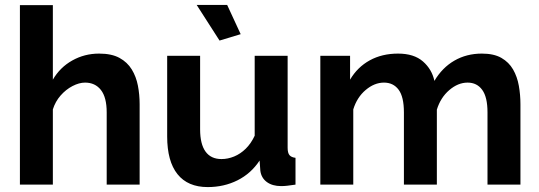

<svg xmlns="http://www.w3.org/2000/svg" viewBox="-20 -751 2193 781"><path d="M548 0H414V-294Q414 -355 390.5 -385Q367 -415 326 -415Q302 -415 275 -401Q248 -387 226.5 -362.5Q205 -338 195 -306V0H61V-730H195V-427Q224 -477 274 -505Q324 -533 383 -533Q434 -533 466 -515.5Q498 -498 516 -468.5Q534 -439 541 -402.5Q548 -366 548 -327Z M660 -196V-524H794V-225Q794 -165 816 -134.5Q838 -104 881 -104Q907 -104 932.5 -114.5Q958 -125 979.5 -146Q1001 -167 1016 -199V-524H1150V-150Q1150 -129 1157.5 -120Q1165 -111 1182 -109V0Q1162 3 1148.5 4.5Q1135 6 1124 6Q1088 6 1065.5 -10.5Q1043 -27 1039 -56L1036 -98Q1001 -45 946 -17.5Q891 10 825 10Q744 10 702 -42.5Q660 -95 660 -196ZM780 -731H904L959 -612L873 -586Z M2097 0H1963V-294Q1963 -356 1941.5 -385.5Q1920 -415 1882 -415Q1843 -415 1807.5 -384.5Q1772 -354 1757 -305V0H1623V-294Q1623 -357 1601.5 -386Q1580 -415 1542 -415Q1503 -415 1467.5 -385Q1432 -355 1417 -306V0H1283V-524H1404V-427Q1434 -478 1484 -505.5Q1534 -533 1599 -533Q1664 -533 1700.5 -501Q1737 -469 1747 -422Q1779 -476 1828.5 -504.5Q1878 -533 1940 -533Q1989 -533 2019.5 -515.5Q2050 -498 2067 -468.5Q2084 -439 2090.5 -402Q2097 -365 2097 -327Z"/></svg>

Font: Raleway Thin
Style: Bold
Weight: 700
Version: Version 4.026